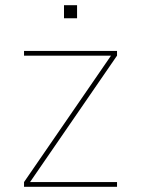

<svg xmlns="http://www.w3.org/2000/svg" viewBox="-20 -715 540 735"><path d="M72 0V-18L405 -502H72V-520H428V-502L95 -18H428V0ZM225 -645V-695H275V-645Z"/></svg>

Font: Iosevka SS04 Thin
Style: Regular
Weight: 100
Monospace: yes
Designer: Belleve Invis
Foundry: Belleve Invis
Version: Version 19.0.0; ttfautohint (v1.8.4)